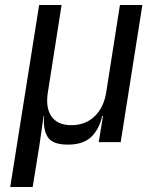

<svg xmlns="http://www.w3.org/2000/svg" viewBox="-20 -570 640 770"><path d="M21 180 137 -550H227L172 -200Q162 -138 186.5 -103Q211 -68 266 -68Q322 -68 359 -103Q396 -138 406 -200L461 -550H551L464 0H376L393 -105H390Q378 -52 346 -21Q314 10 252 10Q190 10 171 -21Q152 -52 157 -105H155L137 20L111 180Z"/></svg>

Font: JetBrains Mono NL
Style: Italic
Weight: 400
Italic angle: -9°
Monospace: yes
Designer: Philipp Nurullin, Konstantin Bulenkov
Foundry: JetBrains
Version: Version 2.305; ttfautohint (v1.8.4.7-5d5b)